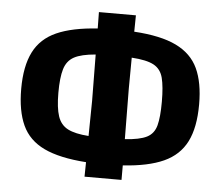

<svg xmlns="http://www.w3.org/2000/svg" viewBox="-51 -760 937 817"><g transform="rotate(5 418.0 -351.5)"><path d="M339 0 340 -62Q226 -70 160 -101.5Q94 -133 66 -194Q38 -255 38 -349Q38 -446 68.5 -506.5Q99 -567 165.5 -596.5Q232 -626 340 -633L339 -703H497L496 -633Q610 -626 676 -594Q742 -562 770 -502Q798 -442 798 -349Q798 -250 767.5 -189.5Q737 -129 671 -99Q605 -69 497 -62V0ZM494 -390 496 -174Q559 -178 589.5 -193.5Q620 -209 629.5 -245Q639 -281 639 -346Q639 -411 629.5 -448Q620 -485 589.5 -501.5Q559 -518 495 -522ZM197 -346Q197 -282 209 -246Q221 -210 252 -194Q283 -178 341 -174L343 -324L341 -522Q280 -517 249.5 -500.5Q219 -484 208 -447.5Q197 -411 197 -346Z"/></g></svg>

Font: Ruda SemiBold
Style: Bold
Weight: 900
Designer: Mariela Monsalve and Angelina Sanchez
Foundry: Mariela Monsalve and Angelina Sanchez
Version: Version 2.000